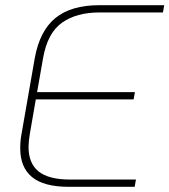

<svg xmlns="http://www.w3.org/2000/svg" viewBox="-20 -720 653 740"><path d="M58 -148Q58 -179 63 -204L114 -496Q133 -601 193.5 -650.5Q254 -700 363 -700H613L608 -672H363Q275 -672 219 -632.5Q163 -593 146 -496L123 -365H500L495 -337H118L95 -204Q90 -174 90 -154Q90 -90 129 -59Q168 -28 250 -28H504L499 0H245Q149 0 103.5 -37.5Q58 -75 58 -148Z"/></svg>

Font: KoHo ExtraLight
Style: Italic
Weight: 275
Italic angle: -10°
Version: Version 1.000; ttfautohint (v1.6)